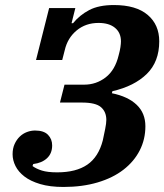

<svg xmlns="http://www.w3.org/2000/svg" viewBox="-20 -730 652 762"><path d="M232 12Q178 12 139.5 0.5Q101 -11 77 -29.5Q53 -48 41.5 -71Q30 -94 30 -118Q30 -141 38 -158.5Q46 -176 58.5 -188Q71 -200 87 -206Q103 -212 119 -212Q154 -212 170.5 -195Q187 -178 187 -153Q187 -121 166.5 -102Q146 -83 112 -79L109 -71Q124 -60 146.5 -53Q169 -46 207 -46Q282 -46 326.5 -76.5Q371 -107 388 -173Q393 -196 397.5 -218.5Q402 -241 402 -254Q402 -286 381 -304.5Q360 -323 305 -323H218L236 -394H314Q362 -394 399.5 -423Q437 -452 451 -511Q456 -529 458 -543Q460 -557 460 -566Q460 -600 436.5 -619.5Q413 -639 371 -639Q320 -639 284 -609Q248 -579 237 -531L227 -492H123L175 -698H279L264 -638H270Q296 -670 334 -690Q372 -710 432 -710Q520 -710 566 -671Q612 -632 612 -566Q612 -485 562.5 -436.5Q513 -388 426 -368L424 -360Q488 -347 522.5 -314Q557 -281 557 -229Q557 -177 534.5 -133Q512 -89 470 -56.5Q428 -24 367.5 -6Q307 12 232 12Z"/></svg>

Font: IBM Plex Serif
Style: Bold Italic
Weight: 700
Italic angle: -14°
Designer: Mike Abbink, Paul van der Laan, Pieter van Rosmalen
Foundry: Bold Monday
Version: Version 3.001